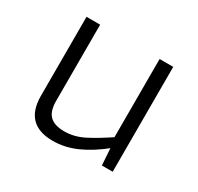

<svg xmlns="http://www.w3.org/2000/svg" viewBox="-114 -620 794 769"><g transform="rotate(30 283.0 -236.0)"><path d="M144 -485V-137Q143 -87 164.5 -65Q186 -43 233 -43Q278 -43 321.5 -65Q365 -87 426 -128L433 -82Q375 -35 321 -11Q267 13 212 13Q81 13 81 -120V-485ZM482 -485V0H432L426 -91L419 -106V-485Z"/></g></svg>

Font: Exo 2 Light
Style: Regular
Weight: 300
Designer: Natanael Gama
Foundry: Natanael Gama
Version: Version 2.010